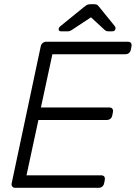

<svg xmlns="http://www.w3.org/2000/svg" viewBox="-20 -900 651 920"><path d="M54 0Q44 0 39 -6Q34 -12 36 -22L175 -677Q177 -688 184.5 -694Q192 -700 202 -700H592Q603 -700 607.5 -694Q612 -688 610 -677L607 -662Q605 -652 598 -646Q591 -640 580 -640H231L176 -385H503Q514 -385 518.5 -379Q523 -373 521 -362L518 -347Q516 -337 509 -331Q502 -325 491 -325H164L107 -60H464Q475 -60 479.5 -54Q484 -48 482 -37L479 -22Q477 -12 470 -6Q463 0 452 0ZM272 -750Q261 -750 261 -760Q261 -768 270 -775L382 -866Q395 -877 402.5 -878.5Q410 -880 417 -880H427Q435 -880 441.5 -878.5Q448 -877 456 -866L529 -776Q535 -769 533 -761Q531 -750 518 -750H498Q492 -750 488 -752Q484 -754 481 -757L416 -817L325 -757Q320 -754 316 -752Q312 -750 306 -750Z"/></svg>

Font: Rubik Light
Style: Italic
Weight: 300
Italic angle: -12°
Designer: Hubert and Fischer
Foundry: Hubert and Fischer
Version: Version 2.300;gftools[0.9.30]